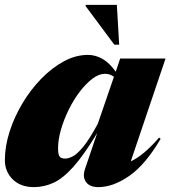

<svg xmlns="http://www.w3.org/2000/svg" viewBox="-28 -752 698 787"><path d="M320.5 -59.5 370.5 -207Q316 -116.5 273 -68.5Q230 -20.5 191.2 -2.8Q152.5 15 111 15Q56.5 15 24.2 -16.8Q-8 -48.5 -8 -95.5Q-8 -152 11.2 -212.2Q30.5 -272.5 64 -328.5Q97.5 -384.5 141 -429.2Q184.5 -474 233.5 -500.5Q282.5 -527 332.5 -527Q363 -527 391.8 -510.8Q420.5 -494.5 446.5 -458L464.5 -512H650.5L508 -90.5Q561.5 -115.5 624 -188L630.5 -183Q568.5 -77.5 502.2 -31.2Q436 15 375 15Q339.5 15 324.5 -6Q309.5 -27 320.5 -59.5ZM210 -144Q210 -119.5 216 -110.8Q222 -102 239.5 -102Q252 -102 269.8 -110.8Q287.5 -119.5 312.8 -149.8Q338 -180 373 -245L439 -437Q424 -449.5 402 -449.5Q377.5 -449.5 351 -429.5Q324.5 -409.5 299.2 -376.5Q274 -343.5 254 -303Q234 -262.5 222 -221.2Q210 -180 210 -144ZM460.5 -569H440.5L323 -727V-732H451Z"/></svg>

Font: Newsreader 72pt ExtraBold
Style: Italic
Weight: 800
Italic angle: -17°
Designer: Hugues Gentile
Foundry: Production Type
Version: Version 1.003; ttfautohint (v1.8.3)